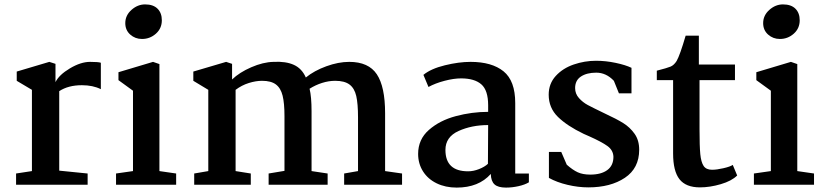

<svg xmlns="http://www.w3.org/2000/svg" viewBox="-20 -839 3739 872"><path d="M125 -62V-431L56 -472V-514L204 -558L232 -549V-466Q248 -499 297.5 -528.5Q347 -558 389 -558Q427 -558 438 -554V-434Q402 -452 352 -452Q290 -452 249 -425V-64L378 -51V0H53V-51Z M715 -747Q715 -710 688 -686Q661 -662 625 -662Q594 -662 571.5 -682Q549 -702 549 -734Q549 -769 577 -794Q605 -819 639 -819Q676 -819 695.5 -799.5Q715 -780 715 -747ZM704 -548V-62L780 -51V0H507V-51L584 -62V-427L518 -475V-511L675 -558Z M926 -62V-431L858 -472V-514L1007 -558L1034 -549V-478Q1067 -510 1121 -533.5Q1175 -557 1222 -558Q1278 -561 1314.5 -544.5Q1351 -528 1369 -487Q1407 -518 1462 -538Q1517 -558 1566 -558Q1654 -558 1691.5 -501.5Q1729 -445 1729 -325V-62L1806 -51V0H1543V-51L1606 -62V-306Q1606 -368 1598 -403Q1590 -438 1567.5 -455Q1545 -472 1502 -472Q1473 -472 1443 -462.5Q1413 -453 1386 -436Q1395 -399 1395 -334V-62L1468 -51V0H1200V-51L1272 -63V-312Q1272 -370 1263.5 -404.5Q1255 -439 1233 -455.5Q1211 -472 1170 -472Q1142 -472 1110 -462Q1078 -452 1050 -431V-62L1119 -51V0H862V-51Z M2320 -371V-51H2382V-11Q2364 0 2335 6.5Q2306 13 2278 13Q2242 13 2226 -1.5Q2210 -16 2209 -49Q2154 13 2054 13Q2003 13 1963 -6.5Q1923 -26 1901 -61Q1879 -96 1879 -140Q1879 -206 1928 -249Q1977 -292 2050 -311.5Q2123 -331 2197 -331V-361Q2197 -429 2166 -456Q2135 -483 2074 -483Q2041 -483 1999 -472Q1957 -461 1926 -444L1903 -499Q1937 -527 2000.5 -542.5Q2064 -558 2117 -558Q2214 -558 2267 -515Q2320 -472 2320 -371ZM2003 -158Q2003 -61 2106 -61Q2130 -61 2155.5 -71Q2181 -81 2196 -95L2197 -271Q2122 -271 2062.5 -244Q2003 -217 2003 -158Z M2529 -149 2554 -91Q2581 -67 2604 -56.5Q2627 -46 2661 -46Q2710 -46 2738 -66.5Q2766 -87 2766 -127Q2765 -157 2738.5 -176Q2712 -195 2656 -220L2631 -231Q2556 -267 2514 -308Q2472 -349 2472 -409Q2472 -459 2504 -494Q2536 -529 2585.5 -546Q2635 -563 2687 -563Q2731 -563 2776 -553.5Q2821 -544 2848 -531V-415H2791L2768 -472Q2733 -509 2688 -509Q2645 -509 2618.5 -491.5Q2592 -474 2592 -439Q2592 -413 2609.5 -393.5Q2627 -374 2649.5 -362Q2672 -350 2728 -323Q2780 -299 2810.5 -280Q2841 -261 2862 -231.5Q2883 -202 2883 -159Q2883 -75 2818 -31.5Q2753 12 2652 12Q2606 12 2557.5 0.5Q2509 -11 2473 -31V-149Z M3154 -546H3318V-475H3157V-252Q3157 -175 3160.5 -139Q3164 -103 3175.5 -85.5Q3187 -68 3214 -68Q3235 -68 3265.5 -75Q3296 -82 3308 -90L3328 -42Q3303 -17 3253.5 -2.5Q3204 12 3159 12Q3095 12 3066 -25Q3037 -62 3037 -142V-475H2963V-518Q3010 -530 3025.5 -536.5Q3041 -543 3053 -562Q3068 -588 3094 -677H3154Z M3612 -747Q3612 -710 3585 -686Q3558 -662 3522 -662Q3491 -662 3468.5 -682Q3446 -702 3446 -734Q3446 -769 3474 -794Q3502 -819 3536 -819Q3573 -819 3592.5 -799.5Q3612 -780 3612 -747ZM3601 -548V-62L3677 -51V0H3404V-51L3481 -62V-427L3415 -475V-511L3572 -558Z"/></svg>

Font: Martel
Style: Bold
Weight: 700
Designer: Dan Reynolds
Foundry: Dan Reynolds
Version: Version 1.001; ttfautohint (v1.1) -l 5 -r 5 -G 72 -x 0 -D la